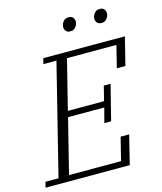

<svg xmlns="http://www.w3.org/2000/svg" viewBox="-143 -974 898 1066"><g transform="rotate(-15 306.5 -440.5)"><path d="M-7 -32H68L226 -666H151L159 -698H628L588 -538H539L570 -664H286L215 -380H423L444 -464H483L432 -262H393L415 -346H207L129 -34H428L461 -166H510L469 0H-15ZM343 -803Q326 -803 318 -813Q310 -823 310 -835Q310 -843 313 -852Q317 -863 326.5 -872Q336 -881 353 -881Q370 -881 378 -871Q386 -861 386 -849Q386 -841 383 -832Q379 -821 369.5 -812Q360 -803 343 -803ZM522 -803Q505 -803 497 -813Q489 -823 489 -835Q489 -843 492 -852Q496 -863 505.5 -872Q515 -881 532 -881Q549 -881 557 -871Q565 -861 565 -849Q565 -841 562 -832Q558 -821 548.5 -812Q539 -803 522 -803Z"/></g></svg>

Font: IBM Plex Serif Light
Style: Italic
Weight: 300
Italic angle: -14°
Designer: Mike Abbink, Paul van der Laan, Pieter van Rosmalen
Foundry: Bold Monday
Version: Version 3.001